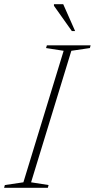

<svg xmlns="http://www.w3.org/2000/svg" viewBox="-46 -891 450 911"><path d="M256 -650 172.5 -663 176.5 -676H384L380.5 -663L292.5 -650L101.5 -26L184.5 -13L181 0H-26.5L-23 -13L65 -26ZM310.5 -743.5H295L210 -863.5V-871H254Z"/></svg>

Font: Newsreader 16pt 16pt ExtraLight
Style: Italic
Weight: 250
Italic angle: -17°
Version: Version 1.003